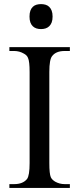

<svg xmlns="http://www.w3.org/2000/svg" viewBox="-20 -930 391 950"><path d="M325.7 -19V0H26.4V-19H50.3Q93.3 -19 113.8 -44.4Q126.5 -61.5 126.5 -123V-573.7Q126.5 -626.5 118.7 -643.1Q113.8 -656.7 97.7 -665Q75.7 -677.7 50.3 -677.7H26.4V-696.8H325.7V-677.7H299.8Q256.8 -677.7 237.8 -652.3Q224.1 -635.7 224.1 -573.7V-123Q224.1 -70.3 231.4 -53.2Q236.8 -41 252.9 -31.2Q274.9 -19 299.8 -19ZM126 -848.1Q126 -865.7 130.4 -877.4Q134.8 -889.2 142.6 -896.5Q150.4 -903.8 160.6 -906.7Q170.9 -909.7 183.1 -909.7Q194.8 -909.7 205.1 -906.7Q215.3 -903.8 223.1 -896.5Q231 -889.2 235.6 -877.4Q240.2 -865.7 240.2 -848.1Q240.2 -830.6 235.6 -818.8Q231 -807.1 223.1 -799.8Q215.3 -792.5 205.1 -789.3Q194.8 -786.1 183.1 -786.1Q170.9 -786.1 160.6 -789.3Q150.4 -792.5 142.6 -799.8Q134.8 -807.1 130.4 -818.8Q126 -830.6 126 -848.1Z"/></svg>

Font: KhunPaOh
Style: Regular
Weight: 400
Designer: Khon Soe Zaw Thu
Version: Version 1.00 July 11, 2016, initial release